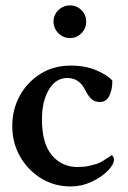

<svg xmlns="http://www.w3.org/2000/svg" viewBox="-20 -669 465 695"><path d="M236.3 5.9Q176.8 5.9 128.9 -23.4Q81.1 -52.7 52.7 -102.5Q24.4 -152.3 24.4 -212.9Q24.4 -272.5 51.3 -321.8Q78.1 -371.1 126 -401.4Q173.8 -431.6 236.3 -431.6Q288.1 -431.6 328.6 -414.6Q369.1 -397.5 386.7 -377Q386.7 -343.8 375.5 -321.8Q364.3 -299.8 341.8 -299.8Q323.2 -299.8 312 -309.6Q300.8 -319.3 289.1 -341.8Q267.6 -386.7 223.6 -386.7Q181.6 -386.7 156.7 -344.2Q131.8 -301.8 131.8 -237.3Q131.8 -149.4 168 -106.9Q204.1 -64.5 259.8 -64.5Q285.2 -64.5 301.8 -68.4Q318.4 -72.3 334 -77.1Q341.8 -80.1 353.5 -87.4Q365.2 -94.7 375 -101.1Q384.8 -107.4 384.8 -107.4Q386.7 -106.4 389.6 -101.6Q392.6 -96.7 392.6 -91.8Q392.6 -73.2 369.6 -50.3Q346.7 -27.3 311 -10.7Q275.4 5.9 236.3 5.9ZM233.4 -531.2Q209 -531.2 191.4 -548.8Q173.8 -566.4 173.8 -590.8Q173.8 -615.2 191.4 -632.3Q209 -649.4 233.4 -649.4Q257.8 -649.4 274.9 -632.3Q292 -615.2 292 -590.8Q292 -566.4 274.9 -548.8Q257.8 -531.2 233.4 -531.2Z"/></svg>

Font: Crimson Text SemiBold
Style: Regular
Weight: 600
Designer: Sebastian Kosch
Foundry: Sebastian Kosch
Version: Version 1.100; ttfautohint (v1.8.4)